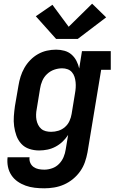

<svg xmlns="http://www.w3.org/2000/svg" viewBox="-20 -807 640 1040"><path d="M220 213Q194 213 168 210Q142 207 118.5 198.5Q95 190 75 176Q55 162 41.5 141.5Q28 121 23 96Q18 71 21 45H140Q138 61 144 75Q150 89 162 97.5Q174 106 189 109Q204 112 220 112Q241 112 262.5 104.5Q284 97 300 80.5Q316 64 324.5 43.5Q333 23 336 2L349 -76Q336 -56 318.5 -39.5Q301 -23 280 -12Q259 -1 236.5 3.5Q214 8 192 8Q164 8 138.5 -0.5Q113 -9 95.5 -28Q78 -47 69 -72Q60 -97 56.5 -123.5Q53 -150 55 -177.5Q57 -205 61 -233L80 -343Q84 -368 91.5 -392Q99 -416 112 -439Q125 -462 144 -481.5Q163 -501 186 -514Q209 -527 234 -532.5Q259 -538 284 -538Q307 -538 329 -532Q351 -526 367.5 -511.5Q384 -497 394 -477.5Q404 -458 409 -436L424 -530H580V-429H528L454 18Q449 45 440 71Q431 97 414.5 120.5Q398 144 375.5 162.5Q353 181 327 192.5Q301 204 273.5 208.5Q246 213 220 213ZM257 -93Q277 -93 296.5 -99Q316 -105 332 -119Q348 -133 356.5 -152Q365 -171 368 -190L386 -300Q389 -316 390 -331.5Q391 -347 389.5 -362Q388 -377 383.5 -391Q379 -405 369.5 -416Q360 -427 346 -432Q332 -437 317 -437Q295 -437 273.5 -429.5Q252 -422 235 -406Q218 -390 209 -369Q200 -348 197 -327L179 -217Q176 -202 175.5 -187Q175 -172 177.5 -158Q180 -144 186.5 -131Q193 -118 203.5 -109Q214 -100 228 -96.5Q242 -93 257 -93ZM401 -596H284L174 -719L264 -781L352 -662L479 -787L555 -713Z"/></svg>

Font: Iosevka Curly Slab ExObl
Style: Bold
Weight: 700
Width: 7
Italic angle: -9°
Monospace: yes
Designer: Belleve Invis
Foundry: Belleve Invis
Version: Version 11.0.0; ttfautohint (v1.8.3)